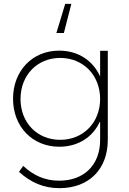

<svg xmlns="http://www.w3.org/2000/svg" viewBox="-20 -786 672 1001"><path d="M352 -766H320L274 -614H313ZM502 -521V-387C465 -470 388 -522 288 -522C149 -522 48 -417 48 -271C48 -126 149 -21 289 -21C388 -21 466 -72 502 -155V-56C502 74 418 156 289 156C214 156 155 129 101 79L79 110C140 165 207 195 290 195C443 195 542 97 542 -57V-521ZM294 -57C173 -57 87 -147 87 -270C87 -394 174 -484 294 -484C414 -484 502 -394 502 -270C502 -147 414 -57 294 -57Z"/></svg>

Font: Montserrat arm ExtraLight
Style: Regular
Weight: 275
Designer: Julieta Ulanovsky
Foundry: Julieta Ulanovsky
Version: Version 6.000;PS 006.000;hotconv 1.0.88;makeotf.lib2.5.64775